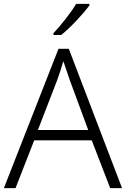

<svg xmlns="http://www.w3.org/2000/svg" viewBox="-20 -968 648 988"><path d="M440 -940V-948H372C346 -904 292 -836 255 -797V-788H295C345 -828 410 -899 440 -940ZM547 0H608L334 -717H281L0 0H60L156 -246H452ZM339 -556 434 -299H175L274 -555C283 -580 296 -618 306 -653C316 -622 332 -575 339 -556Z"/></svg>

Font: Noto Sans Gurmukhi Light
Style: Regular
Weight: 300
Designer: Jelle Bosma - Monotype Design Team
Foundry: Monotype Imaging Inc.
Version: Version 2.004